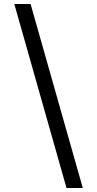

<svg xmlns="http://www.w3.org/2000/svg" viewBox="-20 -812 489 967"><path d="M52 -792H134L397 135H315Z"/></svg>

Font: usinhala25
Style: Book
Weight: 400
Designer: Jelle Bosma - Monotype Design Team
Foundry: Monotype Imaging Inc.
Version: Version 2.003